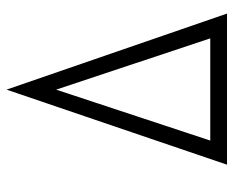

<svg xmlns="http://www.w3.org/2000/svg" viewBox="-82 -616 698 573"><g transform="rotate(-90 266.5 -329.0)"><path d="M286 -658 513 0H62ZM286 -510 134 -50H439Z"/></g></svg>

Font: Libertine Sup
Style: Regular
Weight: 400
Designer: Bastien Sozeau
Foundry: NBR — Bastien Sozeau
Version: Version 2.003; ttfautohint (v1.8.4.7-5d5b);gftools[0.9.33]